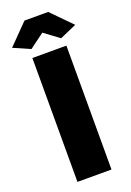

<svg xmlns="http://www.w3.org/2000/svg" viewBox="-194 -974 704 1034"><g transform="rotate(-20 158.0 -457.0)"><path d="M-23 -799 90 -914H226L339 -799L243 -757L158 -820L73 -757ZM61 0V-710H256V0Z"/></g></svg>

Font: Raleway-v4020 Black
Style: Regular
Weight: 900
Designer: Matt McInerney, Pablo Impallari, Rodrigo Fuenzalida
Foundry: Matt McInerney, Pablo Impallari, Rodrigo Fuenzalida
Version: Version 4.020;PS 004.020;hotconv 1.0.88;makeotf.lib2.5.64775